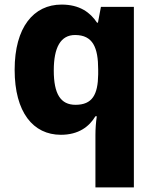

<svg xmlns="http://www.w3.org/2000/svg" viewBox="-20 -579 678 839"><path d="M397 11V240H565V-549H421L408 -480H404C374 -525 328 -559 249 -559C127 -559 44 -460 44 -274C44 -88 125 10 246 10C324 10 370 -26 397 -71H403C399 -44 397 -16 397 11ZM310 -121C245 -121 215 -168 215 -271C215 -372 245 -426 308 -426C386 -426 409 -371 409 -275V-254C408 -165 383 -121 310 -121Z"/></svg>

Font: Noto Sans Gurmukhi ExtraBold
Style: Regular
Weight: 800
Designer: Jelle Bosma - Monotype Design Team
Foundry: Monotype Imaging Inc.
Version: Version 2.004